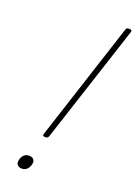

<svg xmlns="http://www.w3.org/2000/svg" viewBox="-188 -1088 833 1175"><g transform="rotate(20 228.5 -500.5)"><path d="M183 -216Q163 -216 168 -231L418 -1000Q420 -1010 426 -1012.5Q432 -1015 441 -1015Q461 -1015 456 -1000L205 -231Q203 -225 198.5 -220.5Q194 -216 183 -216ZM114 14Q98 14 88 5.5Q78 -3 78 -16Q79 -42 93 -59Q107 -76 129 -76Q147 -76 156.5 -68Q166 -60 167 -46Q165 -20 151 -3Q137 14 114 14Z"/></g></svg>

Font: Playwrite US Trad Thin
Style: Regular
Weight: 250
Designer: Veronika Burian, José Scaglione
Foundry: TypeTogether
Version: Version 1.003